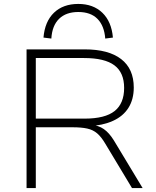

<svg xmlns="http://www.w3.org/2000/svg" viewBox="-20 -956 792 976"><path d="M115 0V-705H411Q532 -705 596 -655.5Q660 -606 660 -511Q660 -451 633 -408Q606 -365 554 -341.5Q502 -318 428 -314L437 -322L444 -321Q480 -319 507.5 -300Q535 -281 559 -242L705 0H651L515 -226Q495 -260 474 -278Q453 -296 423.5 -302.5Q394 -309 349 -309H162V0ZM162 -353H410Q514 -353 562.5 -391.5Q611 -430 611 -509Q611 -587 561.5 -624Q512 -661 407 -661H162ZM241 -760 201 -765Q208 -847 254.5 -891.5Q301 -936 378 -936Q454 -936 500.5 -891Q547 -846 554 -765L515 -760Q510 -825 475.5 -860Q441 -895 378 -895Q316 -895 280.5 -860.5Q245 -826 241 -760Z"/></svg>

Font: Nunito Sans 10pt SemiExpanded ExtraLight
Style: Regular
Weight: 250
Width: 6
Designer: Vernon Adams
Foundry: Vernon Adams
Version: Version 3.101;gftools[0.9.27]